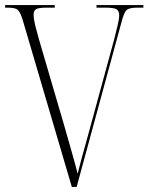

<svg xmlns="http://www.w3.org/2000/svg" viewBox="-20 -734 588 754"><path d="M69 -656Q59 -688 49 -696Q39 -704 8 -704H0V-714H195V-704H166Q130 -704 121 -697.5Q112 -691 112 -677Q112 -660 118.5 -633.5Q125 -607 132 -583L233 -238Q245 -195 254 -164.5Q263 -134 270 -108Q277 -82 285 -52Q293 -85 300.5 -112Q308 -139 317 -171Q326 -203 338 -248L428 -578Q435 -607 441.5 -632.5Q448 -658 448 -675Q448 -690 438.5 -697Q429 -704 393 -704H359V-714H543V-704H521Q490 -704 479 -696Q468 -688 459 -654L281 0H262Z"/></svg>

Font: Noto Serif Display Condensed ExtraLight
Style: Regular
Weight: 200
Width: 3
Designer: Monotype Design Team
Foundry: Monotype Imaging Inc.
Version: Version 2.009